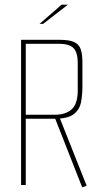

<svg xmlns="http://www.w3.org/2000/svg" viewBox="-20 -790 425 820"><path d="M70 -620H235Q278 -620 298.5 -609.5Q319 -599 325.5 -577.5Q332 -556 332 -524V-421Q332 -385 326 -353.5Q320 -322 295 -302.5Q270 -283 213 -283H90V0H70ZM331 10 215 -285 230 -289 235 -287 238 -279 350 3ZM214 -300Q261 -300 286.5 -323.5Q312 -347 312 -403V-521Q312 -565 294.5 -584Q277 -603 230 -603H90V-300ZM149 -688 243 -770H270L164 -688Z"/></svg>

Font: Smooch Sans Thin
Style: Regular
Weight: 100
Designer: Robert E. Leuschke
Foundry: Robert E. Leuschke
Version: Version 1.010